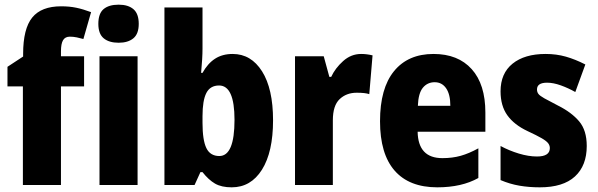

<svg xmlns="http://www.w3.org/2000/svg" viewBox="-20 -792 2562 822"><path d="M340 -422H241V0H78V-422H12V-506L79 -550V-561Q79 -669 118 -717Q157 -765 242 -765Q277 -765 306 -759Q335 -753 370 -740L337 -625Q323 -629 308.5 -632Q294 -635 279 -635Q259 -635 250 -620Q241 -605 241 -572V-551H340Z M488 -772Q529 -772 551.5 -752.5Q574 -733 574 -690Q574 -647 551 -628Q528 -609 488 -609Q447 -609 424 -628Q401 -647 401 -690Q401 -734 423.5 -753Q446 -772 488 -772ZM569 -551V0H406V-551Z M847 -584Q847 -564 845.5 -538Q844 -512 841 -480H847Q869 -520 900.5 -540.5Q932 -561 976 -561Q1055 -561 1102 -486.5Q1149 -412 1149 -277Q1149 -141 1101.5 -65.5Q1054 10 972 10Q928 10 900.5 -6Q873 -22 847 -55H838L813 0H684V-760H847ZM918 -426Q880 -426 863.5 -394Q847 -362 847 -295V-266Q847 -192 863.5 -158Q880 -124 919 -124Q984 -124 984 -279Q984 -426 918 -426Z M1526 -561Q1550 -561 1575 -555L1561 -389Q1552 -392 1539 -393.5Q1526 -395 1507 -395Q1463 -395 1434 -367.5Q1405 -340 1405 -277V0H1243V-551H1366L1390 -463H1398Q1415 -500 1449 -530.5Q1483 -561 1526 -561Z M1836 -561Q1941 -561 1999.5 -496Q2058 -431 2058 -310V-228H1768Q1770 -115 1874 -115Q1917 -115 1952.5 -125Q1988 -135 2028 -157V-30Q1957 10 1852 10Q1732 10 1669.5 -61.5Q1607 -133 1607 -273Q1607 -414 1667 -487.5Q1727 -561 1836 -561ZM1841 -440Q1810 -440 1790.5 -416.5Q1771 -393 1769 -339H1908Q1908 -388 1890 -414Q1872 -440 1841 -440Z M2492 -167Q2492 -83 2441.5 -36.5Q2391 10 2291 10Q2245 10 2204 3Q2163 -4 2123 -21V-167Q2160 -147 2201.5 -134.5Q2243 -122 2279 -122Q2334 -122 2334 -158Q2334 -169 2327 -178.5Q2320 -188 2299.5 -200Q2279 -212 2238 -231Q2181 -258 2152 -298.5Q2123 -339 2123 -401Q2123 -478 2174.5 -519.5Q2226 -561 2316 -561Q2362 -561 2402.5 -549.5Q2443 -538 2486 -516L2443 -398Q2413 -415 2381 -426.5Q2349 -438 2322 -438Q2279 -438 2279 -409Q2279 -398 2285 -390Q2291 -382 2310.5 -371Q2330 -360 2369 -340Q2427 -311 2459.5 -272.5Q2492 -234 2492 -167Z"/></svg>

Font: Noto Sans Bengali Condensed ExtraBold
Style: Regular
Weight: 800
Width: 3
Designer: Joana Ranito - Universal Thirst; Jelle Bosma - Monotype Design Team
Foundry: Universal Thirst ehf.
Version: Version 3.000; ttfautohint (v1.8.4.7-5d5b)